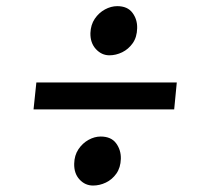

<svg xmlns="http://www.w3.org/2000/svg" viewBox="-20 -627 659 612"><path d="M95.9 -364.1H543.5L535.2 -278.2H86.9ZM216.5 -105.4Q217.1 -131.9 230 -151.2Q243 -170.6 262.2 -181.2Q281.5 -191.8 300.7 -191.8Q334.3 -191.8 350.1 -170.3Q365.9 -148.8 365.2 -120.9Q364.4 -92.7 350.9 -73.6Q337.4 -54.6 317.5 -45.1Q297.7 -35.6 276.6 -35.6Q251.2 -35.6 233.5 -54.9Q215.7 -74.2 216.5 -105.4ZM328.7 -450.7Q304 -450.7 285.7 -470.5Q267.5 -490.3 268.2 -521.6Q269.2 -548.1 282.1 -567.2Q295.1 -586.3 314.5 -596.9Q334 -607.4 353.7 -607.4Q386.4 -607.4 402.2 -586.2Q418 -565 417.2 -537.2Q416.6 -508.6 403.1 -489.4Q389.5 -470.2 369.5 -460.4Q349.4 -450.7 328.7 -450.7Z"/></svg>

Font: Merriweather 7pt Light
Style: Italic
Weight: 300
Italic angle: -7.8°
Designer: Eben Sorkin
Foundry: Eben Sorkin
Version: Version 2.200;gftools[0.9.31]